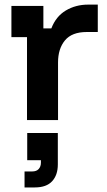

<svg xmlns="http://www.w3.org/2000/svg" viewBox="-20 -526 468 841"><path d="M98.3 0V-363.3H30V-500H170V-401.7H205Q225 -454.2 268.3 -480Q311.7 -505.8 365.8 -505.8H408.3V-385.8H360Q295 -385.8 264.6 -349.2Q234.2 -312.5 234.2 -252.5V0ZM87.5 295V225H120.8Q140 225 149.6 214.2Q159.2 203.3 159.2 186.7V175.8H99.2V56.7H233.3V194.2Q233.3 240.8 208.3 267.9Q183.3 295 132.5 295Z"/></svg>

Font: Funnel Display
Style: Bold
Weight: 700
Designer: NORD ID, Kristian Moeller
Foundry: Dicotype
Version: Version 1.000